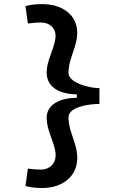

<svg xmlns="http://www.w3.org/2000/svg" viewBox="-20 -814 626 938"><path d="M187.5 104.5C293.5 104.5 374.5 36.6 354.5 -76.2C344.7 -132.3 314.5 -183.1 314.5 -240.2C314.5 -291.5 412.1 -306.2 465.8 -306.2V-383.3C414.1 -383.3 314.5 -410.2 314.5 -458C314.5 -517.6 344.7 -565.9 354.5 -622.1C374 -730.5 293.5 -793.9 187.5 -793.9C149.4 -793.9 126 -790 104.5 -784.2L116.2 -699.2C139.2 -702.1 160.6 -704.1 178.7 -704.1C225.1 -704.1 258.8 -673.8 250 -622.1C240.2 -564.5 208 -516.6 208 -460C208 -392.6 262.7 -354.5 355.5 -353V-336.4C262.7 -335 208 -297.9 208 -238.3C208 -179.2 240.2 -131.3 250 -76.2C260.3 -18.6 225.1 14.6 178.7 14.6C160.6 14.6 139.2 12.7 116.2 9.8L104.5 94.7C126 100.6 149.4 104.5 187.5 104.5Z"/></svg>

Font: Cascadia Code PL
Style: Regular
Weight: 400
Monospace: yes
Designer: Aaron Bell
Foundry: Saja Typeworks
Version: Version 2404.023